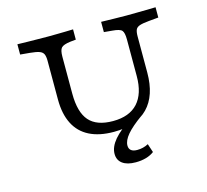

<svg xmlns="http://www.w3.org/2000/svg" viewBox="-109 -697 1101 1020"><g transform="rotate(-15 441.5 -186.5)"><path d="M516 197.6Q469.2 197.6 443.6 178.7Q418.1 159.9 418.1 125.5Q418.1 105.9 426.5 86.6Q434.9 67.4 451.3 48Q467.8 28.7 492.2 8.4Q516.6 -11.9 549.4 -33.5L607.6 -33.1Q550.4 7.9 523 40.2Q495.6 72.5 495.6 100.5Q495.6 117.9 506.9 127Q518.2 136.2 540.6 136.2Q573.7 136.2 602 121L617.7 168.3Q599.2 182.5 573.2 190.1Q547.1 197.6 516 197.6ZM202.4 -369.4V-445.2Q202.4 -468.7 196.5 -481.6Q190.5 -494.5 173.4 -500.6Q156.3 -506.6 122.8 -509.7L70.2 -514.5V-571Q94.1 -570.2 123.2 -569.8Q152.3 -569.4 181.4 -569Q210.5 -568.5 234.7 -568.5H242.8H247Q266.3 -568.5 288.9 -569Q311.5 -569.4 334.6 -569.8Q357.6 -570.2 376.4 -571V-514.5L345.5 -511.4Q307 -506.5 295.5 -494Q284 -481.6 284 -445.2V-369.4ZM445.4 11.3Q366.1 11.3 311.7 -16.2Q257.3 -43.7 229.9 -98.1Q202.4 -152.5 202.4 -231.5V-369.4H284V-242Q284 -139.8 325.3 -92.6Q366.6 -45.3 456.2 -45.3Q546.4 -45.3 592.7 -96.1Q639 -146.9 639 -243.7V-369.4H697.9V-247.7Q697.9 -120.5 633.6 -54.6Q569.4 11.3 445.4 11.3ZM639 -369.4V-445.2Q639 -482.3 628.2 -494.8Q617.5 -507.3 575.2 -510.5L530.7 -514.5V-571Q561.2 -570.2 599.7 -569.4Q638.2 -568.5 668 -568.5Q691.8 -568.5 720.7 -569Q749.6 -569.4 778.4 -569.8Q807.2 -570.2 830.1 -571V-514.5L777.5 -509.7Q743.2 -506.6 726.1 -500.9Q709.1 -495.3 703.5 -482.8Q697.9 -470.2 697.9 -445.2V-369.4Z"/></g></svg>

Font: Playfair 5pt SemiExpanded Light
Style: Regular
Weight: 300
Width: 6
Designer: Claus Eggers Sørensen
Foundry: Claus Eggers Sørensen
Version: Version 2.203